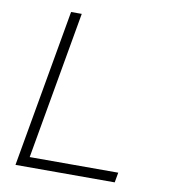

<svg xmlns="http://www.w3.org/2000/svg" viewBox="-79 -762 744 831"><g transform="rotate(10 293.0 -346.5)"><path d="M44.4 0H480.5L488.3 -43.9H99.1L213.4 -693.4H166.5Z"/></g></svg>

Font: Cascadia Code PL ExtraLight
Style: Italic
Weight: 200
Italic angle: -10°
Monospace: yes
Designer: Aaron Bell
Foundry: Saja Typeworks
Version: Version 2404.023